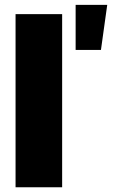

<svg xmlns="http://www.w3.org/2000/svg" viewBox="-20 -787 473 807"><path d="M241.2 -727.5V0H45.4V-727.5ZM297.9 -577.1V-766.6H430.7L404.3 -577.1Z"/></svg>

Font: Inter 24pt Black
Style: Regular
Weight: 900
Designer: Rasmus Andersson
Foundry: rsms
Version: Version 4.001;git-66647c0bb